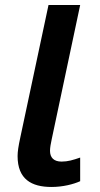

<svg xmlns="http://www.w3.org/2000/svg" viewBox="-20 -734 396 764"><path d="M185 10C230 10 273 -1 299 -13V-107C270 -97 250 -91 225 -91C194 -91 179 -107 179 -134C179 -146 182 -163 186 -181L299 -714H173L61 -188C53 -151 50 -130 50 -113C50 -21 105 10 185 10Z"/></svg>

Font: Noto Sans SemiBold
Style: Italic
Weight: 600
Italic angle: -12°
Designer: Monotype Design Team
Foundry: Monotype Imaging Inc.
Version: Version 2.013